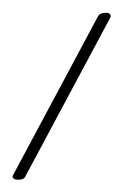

<svg xmlns="http://www.w3.org/2000/svg" viewBox="-53 -703 504 802"><g transform="rotate(5 199.5 -301.5)"><path d="M30 47 327 -648Q335 -665 366 -665Q372 -665 376.5 -659.5Q381 -654 379 -648L82 47Q76 62 46 62Q39 62 33.5 57.5Q28 53 30 47Z"/></g></svg>

Font: EB Garamond 12 All SC
Style: AllSC
Weight: 400
Version: Version 0.016 ; ttfautohint (v0.97) -l 8 -r 50 -G 200 -x 0 -